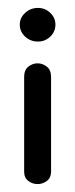

<svg xmlns="http://www.w3.org/2000/svg" viewBox="-20 -455 190 485"><path d="M75 10Q62 10 51.5 2Q41 -6 41 -21V-261Q41 -278 51.5 -286.5Q62 -295 75 -295Q88 -295 98.5 -286.5Q109 -278 109 -261V-21Q109 -6 98.5 2Q88 10 75 10ZM76 -350Q57 -350 43.5 -362.5Q30 -375 30 -393Q30 -410 43.5 -422.5Q57 -435 76 -435Q94 -435 107 -422.5Q120 -410 120 -393Q120 -375 107 -362.5Q94 -350 76 -350Z"/></svg>

Font: Dongle
Style: Regular
Weight: 400
Designer: Yanghee Ryu
Foundry: Yanghee Ryu
Version: Version 2.000